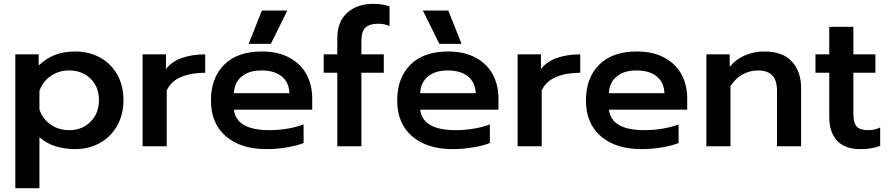

<svg xmlns="http://www.w3.org/2000/svg" viewBox="-20 -764 4648 1003"><path d="M60 -480H182V-422Q221 -459 267 -477Q313 -495 372 -495Q445 -495 502.5 -463.5Q560 -432 592.5 -374.5Q625 -317 625 -241Q625 -166 592.5 -108Q560 -50 502.5 -17.5Q445 15 372 15Q317 15 268.5 -0.5Q220 -16 186 -47V219H60ZM497 -241Q497 -310 453 -353Q409 -396 341 -396Q287 -396 245 -367Q203 -338 186 -289V-192Q202 -143 244.5 -113.5Q287 -84 341 -84Q409 -84 453 -128Q497 -172 497 -241Z M725 -480H847V-403Q876 -442 929.5 -461Q983 -480 1052 -480V-384Q979 -384 925.5 -361.5Q872 -339 851 -291V0H725Z M1348 -709H1481L1395 -535H1279ZM1082 -239Q1082 -357 1151 -426Q1220 -495 1348 -495Q1432 -495 1491.5 -463Q1551 -431 1581 -375.5Q1611 -320 1611 -249V-191H1202Q1215 -84 1388 -84Q1434 -84 1482 -92Q1530 -100 1566 -114V-17Q1532 -3 1478.5 6Q1425 15 1372 15Q1238 15 1160 -52Q1082 -119 1082 -239ZM1492 -277Q1490 -334 1451.5 -365Q1413 -396 1346 -396Q1280 -396 1242 -364Q1204 -332 1202 -277Z M1742 -384H1671V-480H1742V-563Q1742 -651 1794 -697.5Q1846 -744 1931 -744Q1979 -744 2015 -730V-628Q1988 -640 1956 -640Q1911 -640 1889.5 -620Q1868 -600 1868 -554V-480H1985V-384H1868V0H1742Z M2189 -709H2322L2391 -535H2275ZM2055 -239Q2055 -357 2124 -426Q2193 -495 2321 -495Q2405 -495 2464.5 -463Q2524 -431 2554 -375.5Q2584 -320 2584 -249V-191H2175Q2188 -84 2361 -84Q2407 -84 2455 -92Q2503 -100 2539 -114V-17Q2505 -3 2451.5 6Q2398 15 2345 15Q2211 15 2133 -52Q2055 -119 2055 -239ZM2465 -277Q2463 -334 2424.5 -365Q2386 -396 2319 -396Q2253 -396 2215 -364Q2177 -332 2175 -277Z M2684 -480H2806V-403Q2835 -442 2888.5 -461Q2942 -480 3011 -480V-384Q2938 -384 2884.5 -361.5Q2831 -339 2810 -291V0H2684Z M3041 -239Q3041 -357 3110 -426Q3179 -495 3307 -495Q3391 -495 3450.5 -463Q3510 -431 3540 -375.5Q3570 -320 3570 -249V-191H3161Q3174 -84 3347 -84Q3393 -84 3441 -92Q3489 -100 3525 -114V-17Q3491 -3 3437.5 6Q3384 15 3331 15Q3197 15 3119 -52Q3041 -119 3041 -239ZM3451 -277Q3449 -334 3410.5 -365Q3372 -396 3305 -396Q3239 -396 3201 -364Q3163 -332 3161 -277Z M3670 -480H3792V-415Q3826 -456 3873 -475.5Q3920 -495 3972 -495Q4069 -495 4117 -442.5Q4165 -390 4165 -303V0H4039V-291Q4039 -396 3941 -396Q3898 -396 3860 -375.5Q3822 -355 3796 -314V0H3670Z M4312 -153V-384H4240V-480H4312V-624H4438V-480H4553V-384H4438V-169Q4438 -123 4455 -103.5Q4472 -84 4517 -84Q4548 -84 4578 -98V-2Q4535 15 4473 15Q4394 15 4353 -29Q4312 -73 4312 -153Z"/></svg>

Font: Prompt Medium
Style: Regular
Weight: 500
Designer: Katatrad Team
Foundry: CadsonDemak
Version: Version 1.001